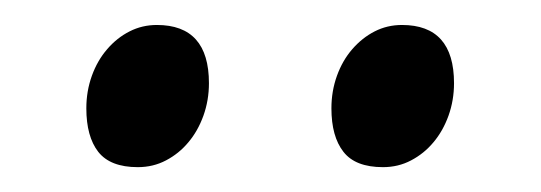

<svg xmlns="http://www.w3.org/2000/svg" viewBox="-20 -682 431 153"><path d="M341.8 -615.7Q341.8 -602.1 337.4 -589.8Q333 -577.6 325.4 -568.6Q317.9 -559.6 307.6 -554.2Q297.4 -548.8 285.2 -548.8Q263.2 -548.8 253.7 -561Q244.1 -573.2 244.1 -595.7Q244.1 -609.4 248.5 -621.6Q252.9 -633.8 260.7 -642.8Q268.6 -651.9 278.6 -657Q288.6 -662.1 300.3 -662.1Q341.8 -662.1 341.8 -615.7ZM146.5 -615.7Q146.5 -602.1 142.1 -589.8Q137.7 -577.6 130.1 -568.6Q122.6 -559.6 112.3 -554.2Q102.1 -548.8 89.8 -548.8Q67.9 -548.8 58.3 -561Q48.8 -573.2 48.8 -595.7Q48.8 -609.4 53.2 -621.6Q57.6 -633.8 65.4 -642.8Q73.2 -651.9 83.3 -657Q93.3 -662.1 105 -662.1Q146.5 -662.1 146.5 -615.7Z"/></svg>

Font: Gentium Plus
Style: Regular
Weight: 400
Designer: J. Victor Gaultney, Annie Olsen, Iska Routamaa
Foundry: SIL International
Version: Version 1.510